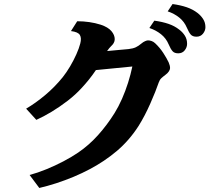

<svg xmlns="http://www.w3.org/2000/svg" viewBox="-20 -890 1040 947"><path d="M831.1 -870.1Q870.1 -864.7 900.4 -854.5Q930.7 -844.2 954.1 -826.2Q970.7 -813.5 981.9 -796.1Q993.2 -778.8 993.2 -755.9Q993.2 -738.8 981.2 -723.9Q969.2 -709 949.2 -709Q930.2 -709 920.9 -719.5Q911.6 -730 901.9 -752.9Q889.2 -783.2 864.3 -803.2Q839.4 -823.2 807.1 -834ZM741.2 -788.1Q780.3 -782.7 810.5 -772.5Q840.8 -762.2 863.8 -744.1Q880.9 -731.4 891.8 -714.1Q902.8 -696.8 902.8 -673.8Q902.8 -656.7 891.1 -641.8Q879.4 -627 858.9 -627Q840.3 -627 831.1 -637.5Q821.8 -647.9 812 -670.9Q799.3 -701.2 774.2 -721.2Q749 -741.2 716.8 -752ZM360.8 -785.2Q391.6 -785.2 420.4 -781Q449.2 -776.9 477.1 -768.1Q513.2 -755.9 529.5 -736.6Q545.9 -717.3 545.9 -696.8Q545.9 -686.5 540.8 -677.7Q535.6 -668.9 527.8 -662.1Q518.1 -652.8 508.3 -638.2Q536.1 -640.6 562.7 -643.3Q589.4 -646 613.8 -647.9Q635.7 -650.4 649.4 -656.7Q663.1 -663.1 676.8 -674.8Q686.5 -683.1 695.8 -687Q705.1 -690.9 710 -690.9Q718.3 -690.9 727.5 -687.7Q736.8 -684.6 745.1 -676.8Q768.1 -655.3 785.4 -628.7Q802.7 -602.1 812 -582Q818.8 -566.4 818.8 -554.2Q818.8 -547.4 813.2 -538.3Q807.6 -529.3 794.9 -520Q784.2 -512.2 775.9 -504.4Q767.6 -496.6 763.2 -483.9Q755.9 -462.4 745.1 -435.5Q734.4 -408.7 721.4 -379.4Q708.5 -350.1 693.6 -321.5Q678.7 -293 663.1 -268.1Q617.2 -196.8 555.9 -145Q494.6 -93.3 421.9 -55.2Q386.2 -36.1 343.8 -18.3Q301.3 -0.5 257.6 13.7Q213.9 27.8 173.8 37.1L126 -26.9Q165.5 -37.6 208.7 -55.2Q252 -72.8 292.7 -94.2Q333.5 -115.7 365.2 -137.2Q418.9 -173.8 463.6 -223.6Q508.3 -273.4 544.9 -332Q564.9 -364.3 581.8 -402.6Q598.6 -440.9 611.6 -481.7Q624.5 -522.5 632.8 -562L453.1 -544.4Q437 -520.5 419.2 -498.3Q401.4 -476.1 382.8 -456.1Q352.5 -422.9 313.5 -392.8Q274.4 -362.8 234.4 -338.6Q194.3 -314.5 159.2 -298.8L108.9 -354Q155.3 -381.3 202.1 -420.4Q249 -459.5 289.1 -508.8Q308.1 -532.7 325.7 -562.5Q343.3 -592.3 356.7 -622.3Q370.1 -652.3 376 -675.8Q382.8 -702.1 374 -717.3Q365.2 -732.4 330.1 -736.8Z"/></svg>

Font: BIZ UDMincho
Style: Bold
Weight: 700
Monospace: yes
Designer: TypeBank Co., Ltd.
Foundry: Morisawa Inc.
Version: Version 1.06